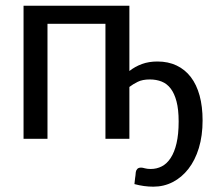

<svg xmlns="http://www.w3.org/2000/svg" viewBox="-20 -498 783 689"><path d="M521 108.4Q542.5 108.4 560.8 98.9Q579.1 89.4 592.5 68.8Q606 48.3 613.5 16.1Q621.1 -16.1 621.1 -62Q621.1 -105 613.5 -133.8Q606 -162.6 592.5 -180.2Q579.1 -197.8 560.1 -205.3Q541 -212.9 517.6 -212.9Q491.2 -212.9 474.1 -204.3Q457 -195.8 444.3 -186V0H358.4V-412.6H150.4V0H64.5V-477.5H444.3V-243.2Q464.8 -259.3 489.5 -268.3Q514.2 -277.3 544.9 -277.3Q583.5 -277.3 613.8 -262.9Q644 -248.5 664.8 -221.4Q685.5 -194.3 696.3 -155Q707 -115.7 707 -65.9Q707 -10.7 693.6 33.2Q680.2 77.1 656.2 107.9Q632.3 138.7 600.1 155.3Q567.9 171.9 530.3 171.9Q496.6 171.9 462.4 162.6Q463.4 149.4 464.8 141.1Q466.3 132.8 467.3 119.6Q468.3 112.8 472.7 108.2Q477.1 103.5 486.3 103.5Q491.7 103.5 500 106Q508.3 108.4 521 108.4Z"/></svg>

Font: Carlito
Style: Regular
Weight: 400
Designer: Lukasz Dziedzic
Foundry: tyPoland Lukasz Dziedzic
Version: Version 1.104